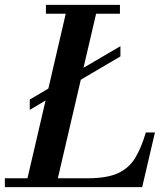

<svg xmlns="http://www.w3.org/2000/svg" viewBox="-66 -770 686 790"><path d="M56.5 -360.5 133 -405.5 204.5 -713.5H123V-750H427.5V-713.5H329.5L277.5 -491L429.5 -580V-538L266.5 -442L172 -36.5H295Q373.5 -36.5 419 -57.2Q464.5 -78 490 -119.8Q515.5 -161.5 534 -225H571.5L519 0H-46V-36.5H47L121.5 -356.5L56.5 -318Z"/></svg>

Font: Bodoni* 06pt Medium
Style: Italic
Weight: 500
Italic angle: -13°
Version: Version 2.3